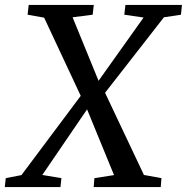

<svg xmlns="http://www.w3.org/2000/svg" viewBox="-50 -763 762 783"><path d="M-30.5 0 -26.5 -36.5 37.5 -49 282.5 -376.5 350.5 -431.5 535.5 -691.5 457 -703 461.5 -743H692L688 -703L618.5 -692.5L376 -381.5L307.5 -320.5L122.5 -49.5L200.5 -36.5L196.5 0ZM332 0 335 -36.5 415 -49 304.5 -318.5 280 -370.5 130 -691 62.5 -703 67 -743H332.5L328 -703L246 -692.5L352.5 -432L378 -385.5L537 -49.5L608.5 -36.5L605.5 0Z"/></svg>

Font: Merriweather 36pt
Style: Italic
Weight: 400
Italic angle: -7.8°
Version: Version 2.101